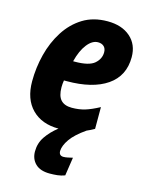

<svg xmlns="http://www.w3.org/2000/svg" viewBox="-119 -631 715 937"><g transform="rotate(15 239.0 -162.5)"><path d="M225 233Q177 233 152.5 209Q128 185 128 147Q128 105 151 71.5Q174 38 210 10Q125 10 75.5 -40Q26 -90 26 -180Q26 -249 43 -316Q60 -383 95 -438Q130 -493 182.5 -525.5Q235 -558 307 -558Q379 -558 422 -520.5Q465 -483 465 -419Q465 -324 392 -274Q319 -224 189 -224H175Q172 -206 172 -189Q172 -145 190.5 -125Q209 -105 246 -105Q282 -105 312 -114Q342 -123 383 -145V-35Q364 -24 345 -16Q293 20 270 53Q247 86 246 113Q246 137 269 137Q279 137 290.5 134.5Q302 132 315 129L301 222Q282 229 263.5 231Q245 233 225 233ZM202 -326Q274 -326 301.5 -350Q329 -374 329 -407Q329 -426 318 -436.5Q307 -447 288 -447Q259 -447 233.5 -414.5Q208 -382 194 -326Z"/></g></svg>

Font: Noto Sans Condensed ExtraBold
Style: Italic
Weight: 800
Width: 3
Italic angle: -12°
Designer: Monotype Design Team
Foundry: Monotype Imaging Inc.
Version: Version 2.013; ttfautohint (v1.8.4.7-5d5b)